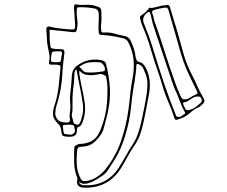

<svg xmlns="http://www.w3.org/2000/svg" viewBox="-20 -825 1040 879"><path d="M455 -482Q450 -484 447 -485.5Q444 -487 432 -485Q425 -484 418.5 -483Q412 -482 405 -481Q389 -480 373 -483Q357 -486 344 -502Q342 -492 343.5 -485Q345 -478 346 -470Q351 -441 357.5 -411.5Q364 -382 368 -352Q374 -304 356 -261Q351 -249 342 -245Q335 -243 333.5 -238.5Q332 -234 332 -227Q332 -200 303 -199H298Q274 -199 268 -203.5Q262 -208 260 -230Q258 -247 247 -257Q236 -267 229 -280Q223 -289 223 -297Q222 -309 224 -321Q226 -333 230 -344Q244 -386 248.5 -430Q253 -474 257 -517Q258 -522 256 -524Q254 -526 249 -527Q241 -529 232 -529Q223 -529 215 -529Q201 -529 204 -540Q209 -558 206 -575.5Q203 -593 199 -610Q195 -630 194.5 -650Q194 -670 192 -690Q191 -696 195 -700.5Q199 -705 208 -703Q231 -697 255 -694.5Q279 -692 303 -690Q317 -689 321 -693Q325 -697 324 -710Q323 -725 322 -740Q321 -755 320 -769Q319 -778 318.5 -787Q318 -796 322 -805H328Q342 -802 356 -802.5Q370 -803 383 -803Q396 -803 407.5 -800.5Q419 -798 431 -793Q444 -789 444 -773Q444 -759 444.5 -744.5Q445 -730 443 -716Q441 -701 443 -687Q443 -675 455 -676Q479 -678 502.5 -671.5Q526 -665 550 -660Q570 -657 579 -637Q587 -620 593 -601.5Q599 -583 601 -563Q603 -555 606 -549Q609 -543 618 -541Q628 -539 634.5 -532.5Q641 -526 646 -517Q661 -489 664.5 -460Q668 -431 663 -399Q656 -363 649.5 -327.5Q643 -292 635 -257Q629 -229 619 -203Q609 -177 592 -154Q576 -130 562 -104Q548 -78 532 -52Q472 39 362 34Q344 33 337 23Q330 13 334 -3Q336 -9 333 -13Q320 -46 319.5 -80Q319 -114 320 -148Q321 -157 328 -160Q335 -163 342 -166H347Q385 -168 407.5 -184.5Q430 -201 443 -238Q454 -267 461 -297Q468 -327 470 -357Q472 -386 472 -415.5Q472 -445 466 -473Q465 -475 463 -478ZM673 -788Q681 -790 689.5 -791.5Q698 -793 706 -795Q715 -799 724 -799.5Q733 -800 742 -802Q750 -804 754 -799.5Q758 -795 759 -789Q767 -762 775.5 -734.5Q784 -707 792 -680Q806 -630 820 -579.5Q834 -529 859 -482Q872 -457 883.5 -430.5Q895 -404 910 -379Q917 -367 915.5 -360Q914 -353 903 -344Q896 -337 888 -333Q872 -327 859.5 -316Q847 -305 833 -295Q823 -288 812.5 -284.5Q802 -281 791 -277Q782 -274 779 -283Q767 -321 750.5 -358.5Q734 -396 723 -435Q715 -464 705 -492Q695 -520 686 -548Q674 -589 661.5 -628.5Q649 -668 632 -706Q628 -715 626 -724Q624 -733 621 -742Q620 -747 622 -750Q624 -753 627 -755Q647 -767 660 -785Q665 -793 673 -788ZM258 -268Q261 -267 264 -266.5Q267 -266 271 -265Q279 -264 286.5 -264Q294 -264 300 -271Q301 -272 301 -275Q297 -292 300 -309.5Q303 -327 302 -344Q301 -355 300.5 -366.5Q300 -378 301 -390Q304 -413 306 -435.5Q308 -458 309 -480Q311 -507 330 -522Q377 -559 436 -551Q446 -550 455 -545.5Q464 -541 466 -530Q473 -504 477 -477Q481 -450 483 -422Q485 -385 480 -348Q475 -311 465 -276Q460 -259 456 -241.5Q452 -224 442 -209Q427 -187 408.5 -171.5Q390 -156 361 -154Q341 -153 337 -148.5Q333 -144 332 -123Q330 -97 331.5 -70.5Q333 -44 344 -18Q350 -3 356.5 1.5Q363 6 379 3Q405 -2 425.5 -16Q446 -30 462 -49Q510 -109 534 -179Q558 -249 568 -323Q573 -359 576.5 -395.5Q580 -432 587 -467Q595 -510 591.5 -550.5Q588 -591 568 -630Q564 -639 557.5 -643.5Q551 -648 543 -650Q518 -656 493.5 -660Q469 -664 444 -665Q433 -665 432 -676Q430 -697 431.5 -718.5Q433 -740 432 -761Q432 -782 413 -786Q382 -792 350 -792Q336 -792 334 -790Q332 -788 331 -774Q331 -754 334 -733.5Q337 -713 332 -693Q330 -681 327 -679Q324 -677 312 -678Q287 -681 261 -683.5Q235 -686 207 -689Q207 -661 207.5 -647.5Q208 -634 211 -612Q212 -605 220 -603Q230 -601 240 -600.5Q250 -600 260 -600Q276 -600 275 -585Q273 -563 270 -540.5Q267 -518 266 -495Q263 -416 239 -343Q234 -325 233 -307.5Q232 -290 248 -273ZM736 -790Q710 -787 688 -780Q682 -779 678 -775Q674 -771 678 -762Q682 -752 684 -741Q686 -730 690 -720Q707 -673 722 -625Q737 -577 753 -530Q766 -493 778.5 -456Q791 -419 807 -384Q810 -377 814.5 -373Q819 -369 829 -370Q841 -372 850.5 -378.5Q860 -385 870 -389Q883 -395 884 -398Q885 -401 879 -413Q867 -437 855.5 -461Q844 -485 833 -510Q817 -548 806 -587Q795 -626 784 -665Q776 -694 767.5 -722.5Q759 -751 751 -780Q746 -793 736 -790ZM796 -290Q806 -289 812.5 -294.5Q819 -300 826 -304Q829 -305 827 -310Q817 -328 809 -347.5Q801 -367 794 -386Q790 -397 784.5 -408Q779 -419 775 -430Q762 -469 748.5 -508.5Q735 -548 722 -588Q712 -619 701.5 -649.5Q691 -680 681 -711Q677 -724 674.5 -737Q672 -750 668 -763Q667 -765 666 -768.5Q665 -772 660 -770Q646 -764 639 -749.5Q632 -735 638 -720Q650 -691 661 -661Q672 -631 681 -601Q704 -524 729.5 -448Q755 -372 785 -298Q787 -294 789 -291.5Q791 -289 796 -290ZM236 -540Q253 -540 256.5 -543Q260 -546 261 -564Q261 -567 262 -570.5Q263 -574 264 -578Q266 -590 254 -590H243Q224 -590 220 -587Q216 -584 214 -564Q212 -547 215 -543.5Q218 -540 236 -540ZM343 -519Q351 -513 357 -505Q363 -496 374 -494Q394 -492 413 -493.5Q432 -495 451 -498Q454 -499 456.5 -499.5Q459 -500 460 -504Q462 -515 454 -527Q446 -539 435 -540Q411 -542 387.5 -539Q364 -536 343 -519ZM341 7Q346 23 365 23Q467 28 522 -55Q539 -81 554 -108Q569 -135 585 -160Q602 -185 611.5 -212.5Q621 -240 627 -268Q634 -300 640.5 -332.5Q647 -365 652 -398Q655 -421 655 -442Q655 -463 647 -485Q642 -498 636.5 -510.5Q631 -523 617 -530Q604 -537 604 -523Q604 -516 603.5 -509Q603 -502 602 -494Q599 -473 596 -452Q593 -431 589 -410Q584 -376 580.5 -340.5Q577 -305 570 -270Q560 -221 543 -173.5Q526 -126 498 -83Q486 -64 474 -46Q462 -28 442 -16Q430 -9 418.5 -1.5Q407 6 393 11Q380 16 367 16.5Q354 17 341 7ZM330 -508Q321 -500 321 -489Q320 -455 315.5 -420.5Q311 -386 312 -351Q312 -339 312 -326.5Q312 -314 309 -302Q308 -299 309 -294.5Q310 -290 310 -289Q313 -279 313.5 -277Q314 -275 315 -270Q317 -260 320 -259Q323 -258 330 -255Q338 -253 341 -256Q344 -259 346 -264Q349 -269 350.5 -273.5Q352 -278 353 -283Q364 -315 359.5 -347Q355 -379 349 -410Q344 -434 339 -458.5Q334 -483 330 -508ZM888 -383Q877 -384 867.5 -379.5Q858 -375 850 -369Q846 -366 841.5 -363Q837 -360 832 -359Q819 -356 818 -353.5Q817 -351 822 -339Q824 -336 825.5 -333.5Q827 -331 828 -328Q832 -318 845 -321Q862 -325 875 -334.5Q888 -344 900 -355Q907 -362 902 -372Q898 -384 888 -383ZM291 -254Q272 -254 269 -251Q266 -248 270 -229V-226Q271 -222 272 -216.5Q273 -211 280 -211Q289 -210 299 -208.5Q309 -207 317 -214Q324 -220 323 -229Q322 -238 320 -245Q319 -251 313 -252.5Q307 -254 301 -254Z"/></svg>

Font: Rock 3D
Style: Regular
Weight: 400
Version: Version 1.000